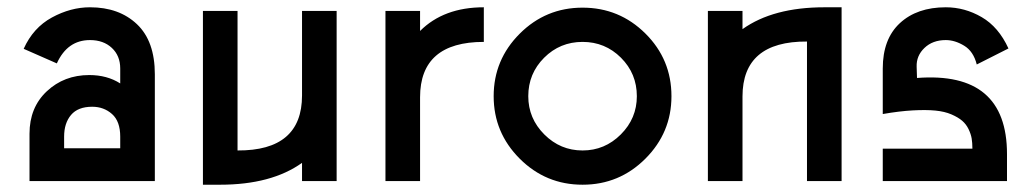

<svg xmlns="http://www.w3.org/2000/svg" viewBox="-20 -497 2827 527"><path d="M227 -477Q307 -477 356 -430.5Q405 -384 405 -293V0H61V-130Q61 -202 108.5 -246.5Q156 -291 225 -291Q274 -291 310 -268V-309Q310 -344 287 -365.5Q264 -387 227 -387Q165 -387 136 -323L45 -363Q71 -421 122.5 -449Q174 -477 227 -477ZM156 -122V-90H310V-122Q310 -164 287.5 -184Q265 -204 233 -204Q194 -204 175 -181.5Q156 -159 156 -122Z M809 -235V-467H904V0H809V-50Q725 10 584 10H537V-467H632V-84Q809 -83 809 -235Z M1133 -467V-412Q1198 -477 1308 -477V-382Q1133 -382 1133 -230V0H1038V-467Z M1823 -233Q1823 -133 1751.5 -61.5Q1680 10 1579 10Q1478 10 1406.5 -61.5Q1335 -133 1335 -233Q1335 -333 1406.5 -404.5Q1478 -476 1579 -476Q1680 -476 1751.5 -405Q1823 -334 1823 -233ZM1728 -233Q1728 -295 1684.5 -338.5Q1641 -382 1579 -382Q1517 -382 1473.5 -338.5Q1430 -295 1430 -233Q1430 -172 1474 -128Q1518 -84 1579 -84Q1640 -84 1684 -128Q1728 -172 1728 -233Z M2243 -477H2290V0H2195V-383Q2018 -384 2018 -232V0H1923V-467H2018V-417Q2102 -477 2243 -477Z M2744 -74V0H2403V-89H2649V-90Q2649 -105 2647 -117Q2645 -129 2638.5 -142.5Q2632 -156 2621 -165.5Q2610 -175 2591.5 -183Q2573 -191 2547.5 -193.5Q2522 -196 2485.5 -194Q2449 -192 2403 -184V-309Q2403 -390 2450 -433.5Q2497 -477 2576 -477Q2628 -477 2674.5 -450Q2721 -423 2748 -364L2661 -320Q2652 -356 2626.5 -371.5Q2601 -387 2576 -387Q2540 -387 2517.5 -365.5Q2495 -344 2496 -314L2497 -283Q2744 -302 2744 -74Z"/></svg>

Font: Gulax
Style: Regular
Weight: 400
Designer: Morgan Gilbert
Foundry: VTF
Version: Version 1.001;hotconv 1.0.109;makeotfexe 2.5.65596